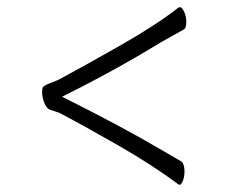

<svg xmlns="http://www.w3.org/2000/svg" viewBox="-20 -492 640 538"><path d="M427 -75 448 -63Q473 -48 489 -39Q492 -37 494.5 -29.5Q497 -22 497 -12Q497 3 492.5 14.5Q488 26 483 26Q482 26 479 24Q408 -29 314 -83Q220 -137 146 -176Q141 -178 131 -181Q121 -184 117 -186Q109 -191 103.5 -205.5Q98 -220 98 -234Q98 -243 100 -248Q103 -251 110 -254.5Q117 -258 126 -261L145 -269Q212 -305 315 -363.5Q418 -422 479 -470Q482 -472 484 -472Q490 -472 496 -459Q502 -446 502 -430Q502 -414 496 -410Q462 -391 430 -373Q301 -294 154 -221Q322 -137 427 -75Z"/></svg>

Font: JyunsaiKaai Light
Style: Regular
Weight: 300
Designer: Fontworks Inc.
Version: Version 0.030;April 7, 2024;FontCreator 14.0.0.2901 64-bit